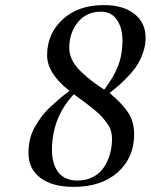

<svg xmlns="http://www.w3.org/2000/svg" viewBox="-20 -729 592 754"><path d="M91.8 -127.9Q91.8 -156.2 97.9 -182.1Q104 -208 116.9 -230.5Q129.9 -252.9 143.3 -271.2Q156.7 -289.6 177.7 -309.1Q198.7 -328.6 214.1 -341.6Q229.5 -354.5 252.9 -372.1Q165 -440.9 165 -512.2Q165 -596.2 225.8 -652.6Q286.6 -709 388.2 -709Q463.4 -709 507.6 -674.6Q551.8 -640.1 551.8 -580.1Q551.8 -551.8 542.2 -523.9Q532.7 -496.1 520 -475.6Q507.3 -455.1 485.8 -432.1Q464.4 -409.2 449 -395.8Q433.6 -382.3 410.2 -363.8Q457.5 -324.7 482.2 -288.6Q506.8 -252.4 506.8 -202.1Q506.8 -109.9 442.6 -52.5Q378.4 4.9 269 4.9Q185.5 4.9 138.7 -30.5Q91.8 -65.9 91.8 -127.9ZM184.1 -139.2Q184.1 -115.2 189.2 -95Q194.3 -74.7 205.3 -57.4Q216.3 -40 236.6 -30Q256.8 -20 284.2 -20Q319.3 -20 346.2 -34.4Q373 -48.8 388.7 -73Q404.3 -97.2 412.1 -125.2Q419.9 -153.3 419.9 -184.1Q419.9 -200.2 415.8 -214.8Q411.6 -229.5 400.6 -244.6Q389.6 -259.8 379.4 -271.2Q369.1 -282.7 348.1 -299.8Q327.1 -316.9 312.7 -327.6Q298.3 -338.4 270 -358.9Q184.1 -267.6 184.1 -139.2ZM252 -542Q252 -516.6 263.4 -493.2Q274.9 -469.7 298.1 -447.8Q321.3 -425.8 340.1 -411.4Q358.9 -397 389.2 -377Q424.3 -422.4 442.6 -467.5Q460.9 -512.7 460.9 -570.8Q460.9 -619.1 439.2 -651.1Q417.5 -683.1 377 -683.1Q318.8 -683.1 285.4 -641.1Q252 -599.1 252 -542Z"/></svg>

Font: Dehuti Alt
Style: Bold-Italic
Weight: 700
Version: Version 1.2